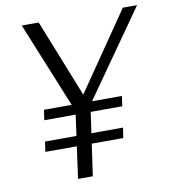

<svg xmlns="http://www.w3.org/2000/svg" viewBox="-81 -793 765 863"><g transform="rotate(-10 301.0 -361.5)"><path d="M205.5 0 247.5 -302.5 76 -723H153.5L294.5 -369L537.5 -723H602.5L318.5 -319L273 0ZM82 -145 88.5 -191 444.5 -192 437.5 -145.5ZM102 -286 108.5 -332.5 464.5 -333 458 -287Z"/></g></svg>

Font: Public Sans Thin ExtraLight
Style: Italic
Weight: 250
Italic angle: -8°
Version: Version 2.001